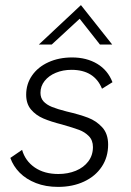

<svg xmlns="http://www.w3.org/2000/svg" viewBox="-20 -725 512 752"><path d="M20.5 -106.5 66.5 -138Q79 -94.5 116.2 -69Q153.5 -43.5 208.5 -43.5Q246 -43.5 277 -56.2Q308 -69 326 -93Q344 -117 344 -149Q344 -175.5 328 -191.8Q312 -208 290 -216.2Q268 -224.5 222.5 -237.5Q179 -248.5 149.8 -261Q120.5 -273.5 101.5 -296Q82.5 -318.5 82.5 -354Q82.5 -396 105.5 -429.2Q128.5 -462.5 169.5 -481.2Q210.5 -500 262.5 -500Q319 -500 360.8 -475Q402.5 -450 420.5 -403L379.5 -377.5Q349.5 -451.5 260 -451.5Q226.5 -451.5 198.8 -440Q171 -428.5 154.8 -408Q138.5 -387.5 138.5 -361.5Q138.5 -341.5 150.2 -328.2Q162 -315 183.5 -306.2Q205 -297.5 240.5 -288.5Q292 -276.5 324.8 -264Q357.5 -251.5 380.5 -226.2Q403.5 -201 403.5 -158.5Q403.5 -109.5 378.5 -72Q353.5 -34.5 309 -13.8Q264.5 7 207.5 7Q159 7 120.8 -8Q82.5 -23 57.2 -48.5Q32 -74 20.5 -106.5ZM297 -705 419.5 -550.5H371.5L292 -651.5L182.5 -550.5H132Z"/></svg>

Font: HK Grotesk Light
Style: Italic
Weight: 300
Italic angle: -16°
Designer: Alfredo Marco Pradil
Foundry: Hanken Design Co.
Version: Version 3.001